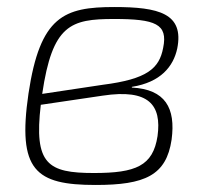

<svg xmlns="http://www.w3.org/2000/svg" viewBox="-20 -514 593 546"><path d="M484 -376C504 -476 431 -494 305 -494C162 -494 94 -468 61 -248C29 -29 81 12 252 12C392 12 453 -15 468 -117C480 -207 450 -260 355 -265V-267C437 -280 473 -325 484 -376ZM273 -273 100 -247C129 -444 181 -460 304 -460C422 -460 458 -446 444 -378C433 -319 398 -289 273 -273ZM428 -127C415 -42 366 -22 247 -22C116 -22 76 -47 96 -216L272 -242C404 -262 440 -215 428 -127Z"/></svg>

Font: Exo 2 Extra Light
Style: Italic
Weight: 250
Italic angle: -8°
Designer: Natanael Gama
Version: Version 1.001;PS 001.001;hotconv 1.0.88;makeotf.lib2.5.64775